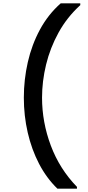

<svg xmlns="http://www.w3.org/2000/svg" viewBox="-20 -954 532 1160"><path d="M327 186Q261 122 216 35.5Q171 -51 147.5 -153Q124 -255 124 -364Q124 -473 148 -578.5Q172 -684 221.5 -775.5Q271 -867 347 -934H465V-923Q385 -850 334 -757.5Q283 -665 258.5 -564Q234 -463 234 -364Q234 -216 287 -74.5Q340 67 445 175V186Z"/></svg>

Font: Poppins Medium
Style: Regular
Weight: 500
Designer: Ninad Kale (Devanagari), Jonny Pinhorn (Latin)
Version: Version 5.002